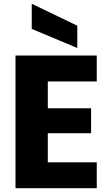

<svg xmlns="http://www.w3.org/2000/svg" viewBox="-20 -996 581 1016"><path d="M233 -565V-423H462V-291H233V-137H492V0H62V-702H492V-565ZM389 -860V-742L148 -843V-976Z"/></svg>

Font: IBM-Poppins
Style: Poppins-Bold
Weight: 700
Designer: Mike Abbink, Paul van der Laan, Pieter van Rosmalen, Ben Mitchell, Mark Frömberg
Foundry: Bold Monday
Version: Version 1.1